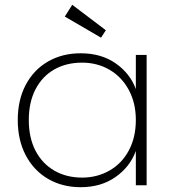

<svg xmlns="http://www.w3.org/2000/svg" viewBox="-20 -772 713 800"><path d="M54 -272Q54 -356 87.5 -419Q121 -482 180.5 -516Q240 -550 316 -550Q402 -550 462 -508Q522 -466 546 -401V-543H591V0H546V-143Q522 -77 461.5 -34.5Q401 8 316 8Q240 8 180.5 -26.5Q121 -61 87.5 -124.5Q54 -188 54 -272ZM546 -272Q546 -343 516.5 -397.5Q487 -452 436 -481.5Q385 -511 322 -511Q256 -511 206 -482.5Q156 -454 128 -400Q100 -346 100 -272Q100 -198 128 -144Q156 -90 206.5 -61Q257 -32 322 -32Q385 -32 436.5 -61.5Q488 -91 517 -145.5Q546 -200 546 -272ZM250 -703 281 -752 421 -646 401 -615Z"/></svg>

Font: Fz Poppins ExtLt
Style: Regular
Weight: 200
Designer: Ninad Kale (Devanagari), Jonny Pinhorn (Latin)
Foundry: Indian Type Foundry
Version: Vit hóa bi Vntype.Com & FontZin.Com